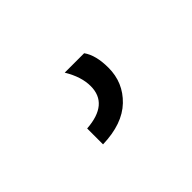

<svg xmlns="http://www.w3.org/2000/svg" viewBox="-38 -97 496 496"><g transform="rotate(-45 210.5 151.5)"><path d="M285 122Q285 176 246.5 213Q208 250 135 252V194Q219 188 219 123Q219 89 196 51H267Q285 76 285 122Z"/></g></svg>

Font: Hind Regular
Style: Regular
Weight: 400
Designer: Manushi Parikh, Satya Rajpurohit
Foundry: Indian Type Foundry
Version: Version 1.201;PS 1.0;hotconv 1.0.78;makeotf.lib2.5.61930; tt